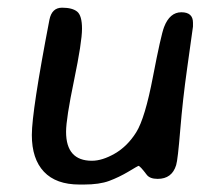

<svg xmlns="http://www.w3.org/2000/svg" viewBox="-20 -498 574 512"><path d="M156.2 -146.5Q156.2 -69.3 225.1 -69.3Q252.9 -69.3 286.4 -88.6Q319.8 -107.9 343.3 -145.3Q366.7 -182.6 387.9 -293.5Q409.2 -404.3 417.5 -425.8Q432.6 -465.3 463.6 -465.3Q494.6 -465.3 494.6 -437.5V-427.2L479 -315.4Q467.3 -232.9 460.7 -152.1Q454.1 -71.3 449.7 -57.6Q438.5 -21 400.4 -21Q379.4 -21 371.1 -32.2Q353.5 -55.7 349.1 -55.7Q348.1 -55.7 322.8 -40.5Q297.4 -25.4 271.2 -15.6Q245.1 -5.9 203.6 -5.9H191.9Q129.4 -5.9 97.2 -40Q64.9 -74.2 64.9 -137.9Q64.9 -201.7 111.8 -445.3Q118.2 -477.5 145.5 -477.5Q172.9 -477.5 185.8 -467Q198.7 -456.5 198.7 -421.4Q198.7 -386.2 177.5 -283.9Q156.2 -181.6 156.2 -146.5Z"/></svg>

Font: Averia Sans Libre
Style: Italic
Weight: 400
Italic angle: -7.90001°
Version: Version 1.002